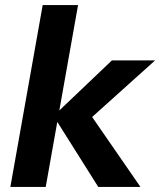

<svg xmlns="http://www.w3.org/2000/svg" viewBox="-20 -740 634 760"><path d="M369 0 192 -281 423 -501H594L307 -243L317 -317L536 0ZM21 0 149 -720H289L161 0Z"/></svg>

Font: DM Sans 17pt ExtraBold
Style: Italic
Weight: 800
Italic angle: -10°
Version: Version 4.004;gftools[0.9.30]